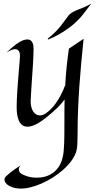

<svg xmlns="http://www.w3.org/2000/svg" viewBox="-20 -722 554 1109"><path d="M462.9 -498Q455.6 -426.3 449.2 -357.7Q442.9 -289.1 438.2 -221.9Q433.6 -154.8 430.9 -88.4Q428.2 -22 428.2 44.9Q428.2 82 426.8 110.8Q425.3 139.6 419.9 154.8Q411.1 182.1 391.1 208.7Q371.1 235.4 344 259.3Q316.9 283.2 284.9 303.5Q252.9 323.7 219.7 338.1Q186.5 352.5 154.3 360.4Q122.1 368.2 95.2 367.2Q72.3 366.7 52.7 360.1Q33.2 353.5 21.2 343.3Q9.3 333 6.3 320.6Q3.4 308.1 14.2 296.9Q22.5 288.6 35.2 278.3Q45.9 270 61.5 258.3Q77.1 246.6 99.1 233.9Q89.8 243.7 88.9 252Q87.9 260.3 90.3 266.1Q92.8 272.9 99.1 278.8Q111.3 288.1 136.5 296.1Q161.6 304.2 191.9 304.2Q229.5 304.2 257.6 292.2Q285.6 280.3 305.2 259.3Q324.7 238.3 335.2 209.5Q345.7 180.7 348.1 147Q351.1 110.4 351.6 67.9Q352.1 25.4 352.1 -20Q352.1 -53.2 352.1 -85Q352.1 -116.7 353 -147Q344.7 -136.2 337.4 -127.7Q330.1 -119.1 324.2 -112.8Q317.4 -105.5 311 -99.1Q250 -41.5 205.6 -13.7Q161.1 14.2 127.9 8.8Q100.6 3.4 88.4 -26.4Q76.2 -56.2 76.2 -103Q76.2 -124.5 77.4 -151.1Q78.6 -177.7 80.6 -206.1Q82.5 -234.4 84.7 -262.7Q86.9 -291 89.1 -316.4Q91.3 -341.8 93 -362.3Q94.7 -382.8 95.2 -396Q96.2 -416.5 88.6 -427.2Q81.1 -438 66.9 -438Q48.8 -438 17.1 -418Q28.8 -428.7 43.5 -441.9Q58.1 -455.1 74 -466.8Q89.8 -478.5 106.4 -486.3Q123 -494.1 139.2 -494.1Q154.8 -494.1 164.3 -481.2Q173.8 -468.3 173.8 -439Q173.8 -423.8 172.9 -399.9Q171.9 -376 170.2 -347.9Q168.5 -319.8 166.3 -289.8Q164.1 -259.8 162.4 -231.4Q160.6 -203.1 159.2 -179Q157.7 -154.8 157.2 -139.2Q156.7 -121.1 160.4 -105.7Q164.1 -90.3 171.1 -79.1Q178.2 -67.9 188.2 -61.5Q198.2 -55.2 210 -55.2Q225.1 -55.2 241.2 -64.9Q255.9 -74.7 271 -89.1Q286.1 -103.5 301 -123.8Q315.9 -144 330.1 -170.7Q344.2 -197.3 356.9 -231Q359.9 -287.1 365.2 -338.4Q370.6 -389.6 377.9 -440.9ZM507.8 -702.1Q494.6 -684.6 482.4 -668.5Q472.2 -654.8 461.4 -641.1Q450.7 -627.4 443.8 -620.1Q413.1 -586.4 380.4 -562.5Q347.7 -538.6 319.8 -522.9Q287.6 -504.9 256.8 -493.2Q256.3 -494.6 256.3 -496.1Q256.3 -499 256.8 -499.5Q281.7 -519.5 297.9 -535.6Q314 -551.8 326.7 -567.1Q339.4 -582.5 350.8 -598.6Q362.3 -614.7 377.9 -635.3Q389.6 -647 404.5 -654.5Q419.4 -662.1 436.5 -668.7Q453.6 -675.3 471.7 -682.9Q489.7 -690.4 507.8 -702.1Z"/></svg>

Font: Quintessential
Style: Regular
Weight: 400
Designer: Astigmatic (AOETI)
Foundry: Astigmatic (AOETI)
Version: Version 1.000